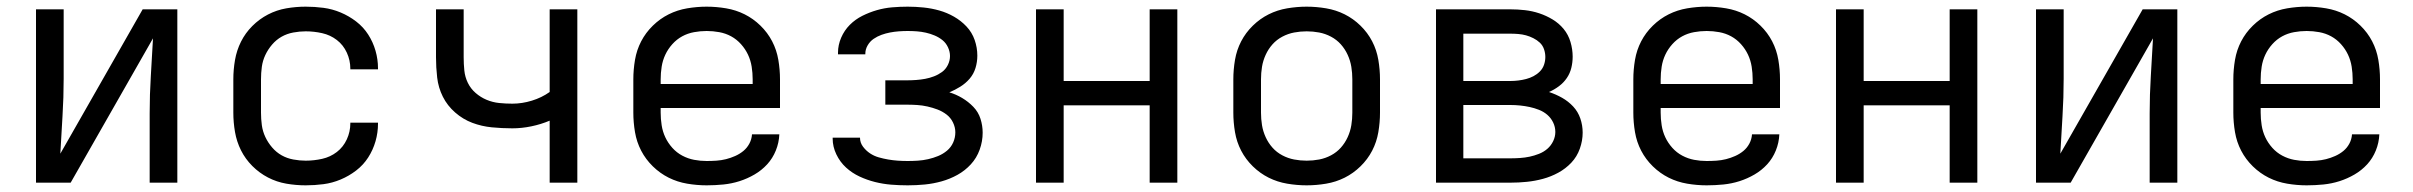

<svg xmlns="http://www.w3.org/2000/svg" viewBox="-20 -548 7240 576"><path d="M88 0V-520H171V-312Q171 -256 167.5 -199.5Q164 -143 161 -87L408 -520H512V0H429V-208Q429 -264 432.5 -320.5Q436 -377 439 -433L192 0Z M897 8Q868 8 839 3Q810 -2 784 -15.5Q758 -29 737 -50Q716 -71 703 -97Q690 -123 685 -152Q680 -181 680 -210V-310Q680 -339 685 -368Q690 -397 703 -423Q716 -449 737 -470Q758 -491 784 -504.5Q810 -518 839 -523Q868 -528 897 -528Q924 -528 950.5 -524.5Q977 -521 1002 -510.5Q1027 -500 1048.5 -483.5Q1070 -467 1084.5 -444.5Q1099 -422 1106.5 -396Q1114 -370 1114 -343V-340H1031V-342Q1031 -367 1020.5 -390Q1010 -413 990.5 -428Q971 -443 946.5 -448.5Q922 -454 897 -454Q879 -454 860 -450.5Q841 -447 825 -438Q809 -429 796.5 -414.5Q784 -400 776 -383Q768 -366 765.5 -347.5Q763 -329 763 -310V-210Q763 -191 765.5 -172.5Q768 -154 776 -137Q784 -120 796.5 -105.5Q809 -91 825 -82Q841 -73 860 -69.5Q879 -66 897 -66Q922 -66 946.5 -71.5Q971 -77 990.5 -92Q1010 -107 1020.5 -130Q1031 -153 1031 -178V-180H1114V-177Q1114 -150 1106.5 -124Q1099 -98 1084.5 -75.5Q1070 -53 1048.5 -36.5Q1027 -20 1002 -9.5Q977 1 950.5 4.5Q924 8 897 8Z M1629 0V-186Q1603 -175 1574 -169Q1545 -163 1517 -163Q1486 -163 1455.5 -166Q1425 -169 1397 -179.5Q1369 -190 1345.5 -210.5Q1322 -231 1308.5 -258Q1295 -285 1291.5 -315.5Q1288 -346 1288 -376V-520H1371V-376Q1371 -356 1373 -336.5Q1375 -317 1383.5 -299.5Q1392 -282 1407 -269Q1422 -256 1440 -248.5Q1458 -241 1477.5 -239Q1497 -237 1517 -237Q1546 -237 1575.5 -246Q1605 -255 1629 -272V-520H1712V0Z M2100 8Q2071 8 2041.5 3Q2012 -2 1986 -15Q1960 -28 1938.5 -49Q1917 -70 1903.5 -96Q1890 -122 1885 -151.5Q1880 -181 1880 -210V-310Q1880 -339 1885 -368.5Q1890 -398 1903.5 -424Q1917 -450 1938.5 -471Q1960 -492 1986 -505Q2012 -518 2041.5 -523Q2071 -528 2100 -528Q2129 -528 2158.5 -523Q2188 -518 2214 -505Q2240 -492 2261.5 -471Q2283 -450 2296.5 -424Q2310 -398 2315 -368.5Q2320 -339 2320 -310V-224H1962V-210Q1962 -191 1965 -172Q1968 -153 1976 -136Q1984 -119 1997 -104.5Q2010 -90 2027 -81Q2044 -72 2062.5 -68.5Q2081 -65 2100 -65Q2115 -65 2129.5 -66Q2144 -67 2158 -70.5Q2172 -74 2185.5 -80Q2199 -86 2210 -95Q2221 -104 2228 -117Q2235 -130 2236 -145H2318Q2317 -120 2307.5 -96.5Q2298 -73 2281.5 -55Q2265 -37 2243.5 -24.5Q2222 -12 2198.5 -4.5Q2175 3 2150 5.5Q2125 8 2100 8ZM1962 -296H2238V-310Q2238 -329 2235 -348Q2232 -367 2224 -384Q2216 -401 2203 -415.5Q2190 -430 2173.5 -439Q2157 -448 2138 -451.5Q2119 -455 2100 -455Q2081 -455 2062 -451.5Q2043 -448 2026.5 -439Q2010 -430 1997 -415.5Q1984 -401 1976 -384Q1968 -367 1965 -348Q1962 -329 1962 -310Z M2703 8Q2678 8 2653.5 6Q2629 4 2605 -2Q2581 -8 2558.5 -18.5Q2536 -29 2518 -45.5Q2500 -62 2489 -85Q2478 -108 2478 -132V-135H2560Q2560 -120 2569 -108Q2578 -96 2590 -88Q2602 -80 2616 -76Q2630 -72 2644.5 -69.5Q2659 -67 2673.5 -66Q2688 -65 2703 -65Q2718 -65 2733.5 -66Q2749 -67 2764.5 -70.5Q2780 -74 2794.5 -80Q2809 -86 2821 -96Q2833 -106 2839.5 -120.5Q2846 -135 2846 -151Q2846 -166 2839 -180.5Q2832 -195 2819.5 -204.5Q2807 -214 2792.5 -219.5Q2778 -225 2762.5 -228.5Q2747 -232 2731.5 -233Q2716 -234 2700 -234H2636V-307H2700Q2714 -307 2728 -308Q2742 -309 2755.5 -311.5Q2769 -314 2782 -319Q2795 -324 2806 -332Q2817 -340 2823.5 -353Q2830 -366 2830 -380Q2830 -393 2824 -406Q2818 -419 2807.5 -427.5Q2797 -436 2784 -441.5Q2771 -447 2757.5 -450Q2744 -453 2730.5 -454Q2717 -455 2703 -455Q2690 -455 2676.5 -454Q2663 -453 2650 -450.5Q2637 -448 2624.5 -443.5Q2612 -439 2601 -431.5Q2590 -424 2583 -412Q2576 -400 2576 -387V-385H2494V-390Q2494 -413 2503.5 -435Q2513 -457 2529.5 -473.5Q2546 -490 2567 -500.5Q2588 -511 2610.5 -517.5Q2633 -524 2656.5 -526Q2680 -528 2703 -528Q2727 -528 2751 -525.5Q2775 -523 2798 -516.5Q2821 -510 2842 -498Q2863 -486 2879.5 -468.5Q2896 -451 2904 -428Q2912 -405 2912 -381Q2912 -362 2906.5 -344Q2901 -326 2889 -312Q2877 -298 2861 -288Q2845 -278 2828 -271Q2848 -265 2866.5 -254Q2885 -243 2900 -227.5Q2915 -212 2921.5 -191.5Q2928 -171 2928 -150Q2928 -124 2919 -99Q2910 -74 2892.5 -55Q2875 -36 2852.5 -23.5Q2830 -11 2805 -4Q2780 3 2754.5 5.5Q2729 8 2703 8Z M3088 0V-520H3171V-305H3429V-520H3512V0H3429V-232H3171V0Z M3900 8Q3871 8 3841.5 3Q3812 -2 3786 -15Q3760 -28 3738.5 -49Q3717 -70 3703.5 -96Q3690 -122 3685 -151.5Q3680 -181 3680 -210V-310Q3680 -339 3685 -368.5Q3690 -398 3703.5 -424Q3717 -450 3738.5 -471Q3760 -492 3786 -505Q3812 -518 3841.5 -523Q3871 -528 3900 -528Q3929 -528 3958.5 -523Q3988 -518 4014 -505Q4040 -492 4061.5 -471Q4083 -450 4096.5 -424Q4110 -398 4115 -368.5Q4120 -339 4120 -310V-210Q4120 -181 4115 -151.5Q4110 -122 4096.5 -96Q4083 -70 4061.5 -49Q4040 -28 4014 -15Q3988 -2 3958.5 3Q3929 8 3900 8ZM3900 -66Q3919 -66 3937.5 -69.5Q3956 -73 3973 -82Q3990 -91 4002.5 -105Q4015 -119 4023 -136.5Q4031 -154 4034 -172.5Q4037 -191 4037 -210V-310Q4037 -329 4034 -347.5Q4031 -366 4023 -383.5Q4015 -401 4002.5 -415Q3990 -429 3973 -438Q3956 -447 3937.5 -450.5Q3919 -454 3900 -454Q3881 -454 3862.5 -450.5Q3844 -447 3827 -438Q3810 -429 3797.5 -415Q3785 -401 3777 -383.5Q3769 -366 3766 -347.5Q3763 -329 3763 -310V-210Q3763 -191 3766 -172.5Q3769 -154 3777 -136.5Q3785 -119 3797.5 -105Q3810 -91 3827 -82Q3844 -73 3862.5 -69.5Q3881 -66 3900 -66Z M4288 0V-520H4511Q4533 -520 4555 -517.5Q4577 -515 4598 -508Q4619 -501 4638 -489.5Q4657 -478 4671 -461Q4685 -444 4691.5 -422Q4698 -400 4698 -378Q4698 -361 4694 -344.5Q4690 -328 4680.5 -314Q4671 -300 4657 -289.5Q4643 -279 4627 -272Q4648 -265 4666.5 -254.5Q4685 -244 4699.5 -228.5Q4714 -213 4721 -192.5Q4728 -172 4728 -150Q4728 -126 4719.5 -102Q4711 -78 4694 -60Q4677 -42 4655 -30Q4633 -18 4609 -11.5Q4585 -5 4560.5 -2.5Q4536 0 4511 0ZM4370 -305H4511Q4523 -305 4535 -306.5Q4547 -308 4558.5 -311Q4570 -314 4580.5 -319.5Q4591 -325 4599.5 -333.5Q4608 -342 4612 -353.5Q4616 -365 4616 -377Q4616 -389 4612 -400.5Q4608 -412 4599.5 -420Q4591 -428 4580 -433.5Q4569 -439 4558 -442Q4547 -445 4535 -446Q4523 -447 4511 -447H4370ZM4370 -73H4511Q4525 -73 4540 -74Q4555 -75 4569 -78Q4583 -81 4597 -86.5Q4611 -92 4622 -101.5Q4633 -111 4639.5 -124.5Q4646 -138 4646 -152Q4646 -167 4639.5 -180.5Q4633 -194 4622 -203.5Q4611 -213 4597 -218.5Q4583 -224 4569 -227Q4555 -230 4540.5 -231.5Q4526 -233 4511 -233H4370Z M5100 8Q5071 8 5041.5 3Q5012 -2 4986 -15Q4960 -28 4938.5 -49Q4917 -70 4903.5 -96Q4890 -122 4885 -151.5Q4880 -181 4880 -210V-310Q4880 -339 4885 -368.5Q4890 -398 4903.5 -424Q4917 -450 4938.5 -471Q4960 -492 4986 -505Q5012 -518 5041.5 -523Q5071 -528 5100 -528Q5129 -528 5158.5 -523Q5188 -518 5214 -505Q5240 -492 5261.5 -471Q5283 -450 5296.5 -424Q5310 -398 5315 -368.5Q5320 -339 5320 -310V-224H4962V-210Q4962 -191 4965 -172Q4968 -153 4976 -136Q4984 -119 4997 -104.5Q5010 -90 5027 -81Q5044 -72 5062.5 -68.5Q5081 -65 5100 -65Q5115 -65 5129.5 -66Q5144 -67 5158 -70.5Q5172 -74 5185.5 -80Q5199 -86 5210 -95Q5221 -104 5228 -117Q5235 -130 5236 -145H5318Q5317 -120 5307.5 -96.5Q5298 -73 5281.5 -55Q5265 -37 5243.5 -24.5Q5222 -12 5198.5 -4.5Q5175 3 5150 5.5Q5125 8 5100 8ZM4962 -296H5238V-310Q5238 -329 5235 -348Q5232 -367 5224 -384Q5216 -401 5203 -415.5Q5190 -430 5173.5 -439Q5157 -448 5138 -451.5Q5119 -455 5100 -455Q5081 -455 5062 -451.5Q5043 -448 5026.5 -439Q5010 -430 4997 -415.5Q4984 -401 4976 -384Q4968 -367 4965 -348Q4962 -329 4962 -310Z M5488 0V-520H5571V-305H5829V-520H5912V0H5829V-232H5571V0Z M6088 0V-520H6171V-312Q6171 -256 6167.5 -199.5Q6164 -143 6161 -87L6408 -520H6512V0H6429V-208Q6429 -264 6432.5 -320.5Q6436 -377 6439 -433L6192 0Z M6900 8Q6871 8 6841.5 3Q6812 -2 6786 -15Q6760 -28 6738.5 -49Q6717 -70 6703.5 -96Q6690 -122 6685 -151.5Q6680 -181 6680 -210V-310Q6680 -339 6685 -368.5Q6690 -398 6703.5 -424Q6717 -450 6738.5 -471Q6760 -492 6786 -505Q6812 -518 6841.5 -523Q6871 -528 6900 -528Q6929 -528 6958.5 -523Q6988 -518 7014 -505Q7040 -492 7061.5 -471Q7083 -450 7096.5 -424Q7110 -398 7115 -368.5Q7120 -339 7120 -310V-224H6762V-210Q6762 -191 6765 -172Q6768 -153 6776 -136Q6784 -119 6797 -104.5Q6810 -90 6827 -81Q6844 -72 6862.5 -68.5Q6881 -65 6900 -65Q6915 -65 6929.5 -66Q6944 -67 6958 -70.5Q6972 -74 6985.5 -80Q6999 -86 7010 -95Q7021 -104 7028 -117Q7035 -130 7036 -145H7118Q7117 -120 7107.5 -96.5Q7098 -73 7081.5 -55Q7065 -37 7043.5 -24.5Q7022 -12 6998.5 -4.5Q6975 3 6950 5.5Q6925 8 6900 8ZM6762 -296H7038V-310Q7038 -329 7035 -348Q7032 -367 7024 -384Q7016 -401 7003 -415.5Q6990 -430 6973.5 -439Q6957 -448 6938 -451.5Q6919 -455 6900 -455Q6881 -455 6862 -451.5Q6843 -448 6826.5 -439Q6810 -430 6797 -415.5Q6784 -401 6776 -384Q6768 -367 6765 -348Q6762 -329 6762 -310Z"/></svg>

Font: Iosevka Extended
Style: Regular
Weight: 400
Width: 7
Monospace: yes
Designer: Belleve Invis
Foundry: Belleve Invis
Version: Version 32.5.0; ttfautohint (v1.8.4)